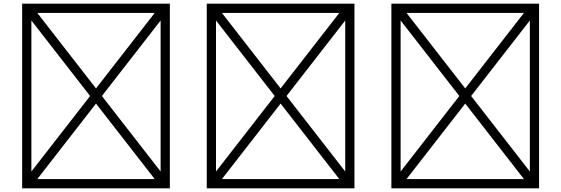

<svg xmlns="http://www.w3.org/2000/svg" viewBox="-20 -900 3040 1040"><path d="M100 120H900V-880H100ZM500 -421 182 -830H818ZM532 -380 850 -789V29ZM182 70 500 -339 818 70ZM150 -789 468 -380 150 29Z M1100 120H1900V-880H1100ZM1500 -421 1182 -830H1818ZM1532 -380 1850 -789V29ZM1182 70 1500 -339 1818 70ZM1150 -789 1468 -380 1150 29Z M1100 120H1900V-880H1100ZM1500 -421 1182 -830H1818ZM1532 -380 1850 -789V29ZM1182 70 1500 -339 1818 70ZM1150 -789 1468 -380 1150 29Z M2100 120H2900V-880H2100ZM2500 -421 2182 -830H2818ZM2532 -380 2850 -789V29ZM2182 70 2500 -339 2818 70ZM2150 -789 2468 -380 2150 29Z"/></svg>

Font: Adobe NotDef
Style: Regular
Weight: 400
Monospace: yes
Foundry: Adobe Systems Incorporated
Version: Version 1.000;PS 1;hotconv 1.0.98;makeotf.lib2.5.65220